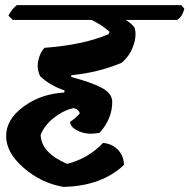

<svg xmlns="http://www.w3.org/2000/svg" viewBox="-20 -645 741 751"><path d="M419 -246Q419 -181 370 -126Q325 -116 290 -131Q255 -146 254 -168Q277 -184 292 -201Q288 -218 268 -222Q231 -215 193 -186Q155 -157 139 -118Q141 -47 243 -4Q327 -26 383 -86Q418 -83 441 -59.5Q464 -36 465 0Q377 83 228 86Q141 71 72.5 11.5Q4 -48 4 -113Q4 -178 72 -228Q140 -278 231 -283L233 -291Q176 -310 137 -347Q123 -376 129.5 -407.5Q136 -439 154 -458Q305 -469 404 -511L409 -520Q380 -547 338 -567H30L13 -584Q29 -613 46 -625H689L701 -611Q694 -581 673 -567H472Q493 -554 506 -538Q516 -507 501.5 -466Q487 -425 455 -399Q364 -361 260 -351L258 -344Q335 -324 377 -302Q419 -280 419 -246Z"/></svg>

Font: Tillana
Style: Bold
Weight: 700
Designer: Lipi Raval (Devanagari, Latin), Jonny Pinhorn (Latin)
Foundry: Indian Type Foundry
Version: Version 2.002;PS 1.0;hotconv 1.0.79;makeotf.lib2.5.61930; tt